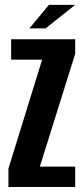

<svg xmlns="http://www.w3.org/2000/svg" viewBox="-20 -748 334 768"><path d="M13.8 0V-73.8L148.5 -509.3H24.5V-591H280.8V-532.9L139.4 -81.7H280.8V0ZM97.5 -634.4 175.7 -728.5H280.6L162.4 -634.4Z"/></svg>

Font: Alumni Sans Thin
Style: Regular
Weight: 100
Designer: Robert E. Leuschke
Foundry: Robert E. Leuschke
Version: Version 1.018